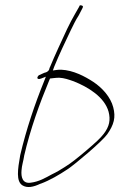

<svg xmlns="http://www.w3.org/2000/svg" viewBox="-20 -662 461 741"><path d="M126 -367C120 -357 130 -355 139 -359L157 -366L150 -348C115 -262 81 -162 58 -63C48 -7 42 37 66 53C85 65 109 60 136 47H137C172 34 208 13 241 -9C271 -29 374 -116 394 -144C406 -161 415 -178 419 -195C423 -212 422 -229 417 -248C407 -287 375 -323 340 -346C308 -367 263 -391 216 -393C210 -393 204 -393 198 -392L184 -390L189 -404C209 -453 232 -501 253 -545C263 -565 271 -583 284 -603L298 -630C300 -633 300 -635 300 -638C299 -640 288 -645 286 -638V-637L270 -609C259 -590 249 -571 239 -550C217 -502 193 -452 172 -401L171 -400C171 -400 172 -389 158 -383C158 -383 152 -381 151 -381L131 -372C129 -371 129 -371 126 -367ZM73 -59V-60C97 -164 133 -263 170 -352L173 -359C184 -360 195 -362 208 -362H209C228 -361 245 -355 265 -348C320 -326 383 -288 399 -231C403 -216 404 -201 401 -187C398 -173 391 -159 380 -145C369 -130 346 -109 313 -81C279 -52 252 -31 234 -20C216 -8 197 3 180 11C156 24 131 39 99 43C66 48 61 20 63 -4C64 -23 71 -44 73 -59Z"/></svg>

Font: Stray Cat
Style: ExLtObl
Weight: 200
Version: Version 1.0